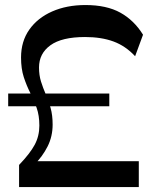

<svg xmlns="http://www.w3.org/2000/svg" viewBox="-20 -761 619 781"><path d="M57.6 0V-90.1Q102.2 -136.7 121.2 -172.2Q140.1 -207.6 140.1 -250.1Q140.1 -291.4 128.9 -322.8Q117.7 -354.2 102.8 -383.7Q87.9 -413.2 76.7 -447.3Q65.6 -481.4 65.6 -527.2Q65.6 -592.7 99.2 -640.5Q132.8 -688.3 192.2 -714.4Q251.5 -740.5 327.4 -740.5Q413.9 -740.5 469.9 -709.3Q525.9 -678 561.8 -619.7L529.6 -532.3Q491 -574 441.7 -592.2Q392.3 -610.4 325.9 -610.4Q231.3 -610.4 185 -576.8Q138.7 -543.2 138.7 -486.4Q138.7 -455.2 146.8 -429.2Q155 -403.2 166.4 -377Q177.8 -350.8 185.9 -321.6Q194.1 -292.3 194.1 -254.4Q194.1 -206 173.6 -165.3Q153.1 -124.7 119.9 -91.6L113.6 -105.3H544.6V0ZM13.3 -328.7V-380.4H424.6V-328.7Z"/></svg>

Font: Savate ExtraLight
Style: Regular
Weight: 200
Designer: Max Esnée
Foundry: Plomb Type
Version: Version 2.000